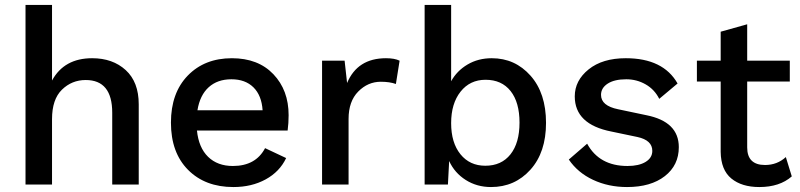

<svg xmlns="http://www.w3.org/2000/svg" viewBox="-20 -745 3231 775"><path d="M83 0V-725H190V-420Q239 -510 352 -510Q435 -510 487.5 -462Q540 -414 540 -324V0H433V-290Q433 -422 326 -422Q270 -422 230 -383Q190 -344 190 -264V0Z M1145 -280Q1145 -248 1141 -218H775Q782 -149 820 -112Q858 -75 920 -75Q1012 -75 1050 -147L1135 -107Q1109 -52 1052.5 -21Q996 10 922 10Q808 10 739 -59.5Q670 -129 670 -250Q670 -370 738 -440Q806 -510 916 -510Q1022 -510 1083.5 -445.5Q1145 -381 1145 -280ZM777 -300H1040Q1036 -360 1003 -392.5Q970 -425 914 -425Q858 -425 822.5 -393Q787 -361 777 -300Z M1280 0V-500H1371L1381 -410Q1423 -510 1538 -510Q1573 -510 1593 -500L1578 -406Q1553 -415 1517 -415Q1465 -415 1426 -375.5Q1387 -336 1387 -265V0Z M1965 -510Q2059 -510 2121.5 -439.5Q2184 -369 2184 -249Q2184 -130 2121 -60Q2058 10 1962 10Q1905 10 1860 -18.5Q1815 -47 1793 -95L1788 0H1694V-725H1801V-417Q1824 -459 1867 -484.5Q1910 -510 1965 -510ZM1939 -76Q2004 -76 2040.5 -122Q2077 -168 2077 -250Q2077 -332 2041 -377.5Q2005 -423 1940 -423Q1877 -423 1839 -375Q1801 -327 1801 -248Q1801 -169 1838.5 -122.5Q1876 -76 1939 -76Z M2511 10Q2436 10 2374 -19Q2312 -48 2276 -101L2350 -165Q2399 -75 2513 -75Q2559 -75 2586 -91.5Q2613 -108 2613 -136Q2613 -179 2553 -192L2448 -214Q2300 -243 2300 -356Q2300 -420 2356 -465Q2412 -510 2506 -510Q2657 -510 2715 -408L2641 -346Q2622 -384 2586 -404.5Q2550 -425 2508 -425Q2460 -425 2433 -407.5Q2406 -390 2406 -362Q2406 -318 2475 -304L2589 -280Q2720 -254 2720 -151Q2720 -78 2663.5 -34Q2607 10 2511 10Z M3152 -111 3176 -33Q3127 10 3045 10Q2974 10 2932 -24.5Q2890 -59 2889 -132V-416H2793V-500H2889V-617L2996 -647V-500H3168V-416H2996V-150Q2996 -79 3068 -79Q3117 -79 3152 -111Z"/></svg>

Font: Elaine Sans Medium
Style: Regular
Weight: 500
Designer: Wei Huang
Foundry: Wei Huang
Version: Version 2.001;PS 002.001;hotconv 1.0.88;makeotf.lib2.5.64775